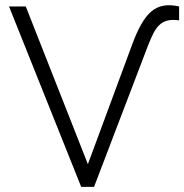

<svg xmlns="http://www.w3.org/2000/svg" viewBox="-20 -725 715 745"><path d="M295 0 15 -700H80L321 -88L492 -550Q509.5 -598 527.8 -630.2Q546 -662.5 567.2 -680.5Q588.5 -698.5 615 -703Q641.5 -707.5 675 -700V-646Q647.5 -650 629 -645Q610.5 -640 597.5 -627.2Q584.5 -614.5 574.8 -594.8Q565 -575 555 -550L345 0Z"/></svg>

Font: Geologica-Sharp
Style: Regular
Weight: 100
Designer: Sindre Bremnes, Frode Helland
Foundry: Monokrom Skriftforlag AS
Version: Version 1.010;gftools[0.9.28]